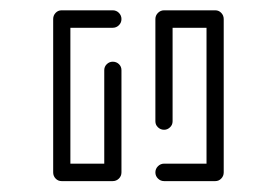

<svg xmlns="http://www.w3.org/2000/svg" viewBox="-20 -733 525 365"><path d="M389.2 -388.7H292Q285.2 -388.7 280.3 -393.6Q275.4 -398.4 275.4 -405.3Q275.4 -412.1 280.3 -417Q285.2 -421.9 292 -421.9H372.6V-680.2H308.1V-502.4Q308.1 -495.6 303.2 -491Q298.3 -486.3 292 -486.3Q285.2 -486.3 280.3 -491Q275.4 -495.6 275.4 -502.4V-696.8Q275.4 -703.6 280.3 -708.5Q285.2 -713.4 292 -713.4H389.2Q396 -713.4 400.6 -708.5Q405.3 -703.6 405.3 -696.8V-405.3Q405.3 -398.4 400.6 -393.6Q396 -388.7 389.2 -388.7ZM194.3 -388.7H97.2Q90.3 -388.7 85.7 -393.6Q81.1 -398.4 81.1 -405.3V-696.8Q81.1 -703.6 85.7 -708.5Q90.3 -713.4 97.2 -713.4H194.3Q201.2 -713.4 206.1 -708.5Q210.9 -703.6 210.9 -696.8Q210.9 -689.9 206.1 -685.1Q201.2 -680.2 194.3 -680.2H113.8V-421.9H178.2V-599.6Q178.2 -606.4 183.1 -611.1Q188 -615.7 194.3 -615.7Q201.2 -615.7 206.1 -611.1Q210.9 -606.4 210.9 -599.6V-405.3Q210.9 -398.4 206.1 -393.6Q201.2 -388.7 194.3 -388.7Z"/></svg>

Font: Neon Sans
Style: Regular
Weight: 400
Designer: GGBot
Version: 0.80